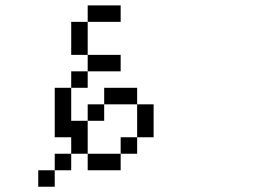

<svg xmlns="http://www.w3.org/2000/svg" viewBox="-20 -708 1040 728"><path d="M437.5 -437.5V-500H312.5V-437.5H250V-375H187.5V-187.5H250V-125H187.5V-62.5H125V0H187.5V-62.5H250V-125H312.5V-62.5H437.5V-125H312.5Q312.5 -125 312.5 -250H250Q250 -250 250 -375H312.5V-437.5ZM437.5 -625V-687.5H312.5V-625H250Q250 -625 250 -500H312.5Q312.5 -500 312.5 -625ZM437.5 -125H500V-187.5H437.5ZM500 -187.5H562.5Q562.5 -187.5 562.5 -312.5H500Q500 -312.5 500 -187.5ZM312.5 -250H375V-312.5H312.5ZM375 -312.5H500V-375H375Z"/></svg>

Font: BFUnifontExMono
Style: Regular
Weight: 500
Version: Version 15.0.06